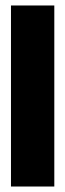

<svg xmlns="http://www.w3.org/2000/svg" viewBox="-20 -680 238 700"><path d="M20 0V-660H178V0Z"/></svg>

Font: Bricolage Grotesque 96pt ExtraBold Condensed
Style: Regular
Weight: 800
Width: 3
Version: Version 1.001;gftools[0.9.33.dev8+g029e19f]